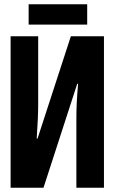

<svg xmlns="http://www.w3.org/2000/svg" viewBox="-20 -885 540 905"><path d="M115 -769H391V-865H115ZM30 0H185L344 -490H348C342 -419 340 -378 340 -323V0H470V-714H314L157 -232H153C158 -303 160 -355 160 -396V-714H30Z"/></svg>

Font: Noto Sans Mono ExtraCondensed ExtraBold
Style: Regular
Weight: 800
Width: 2
Designer: Monotype Design Team
Foundry: Monotype Imaging Inc.
Version: Version 2.014